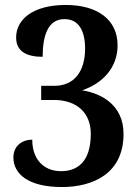

<svg xmlns="http://www.w3.org/2000/svg" viewBox="-20 -744 561 774"><path d="M230 10C353 10 478 -43 478 -204C478 -323 386 -368 311 -380C393 -407 454 -471 454 -561C454 -665 373 -724 245 -724C112 -724 45 -665 45 -593C45 -536 88 -515 152 -515C152 -594 170 -667 240 -667C296 -667 323 -622 323 -548C323 -457 280 -398 199 -398H146V-341H197C293 -341 346 -286 346 -205C346 -89 290 -54 226 -54C156 -54 110 -102 110 -181C69 -181 34 -156 34 -109C34 -45 91 10 230 10Z"/></svg>

Font: Noto Serif Bengali SemiCondensed
Style: Bold
Weight: 700
Width: 4
Designer: Juan Bruce, Universal Thirst, Indian Type Foundry and the Monotype Design Team.
Foundry: Monotype Imaging Inc.
Version: Version 2.003